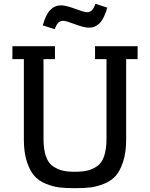

<svg xmlns="http://www.w3.org/2000/svg" viewBox="-20 -972 786 1006"><path d="M45 -662H105V-241Q105 -174 120.5 -126Q136 -78 159 -51.5Q182 -25 219.5 -9.5Q257 6 291 10Q325 14 372 14Q420 14 454 10Q488 6 526 -9.5Q564 -25 587 -51.5Q610 -78 625.5 -126Q641 -174 641 -241V-662H701V-730H478V-662H538V-246Q538 -190 525.5 -153.5Q513 -117 488 -100.5Q463 -84 437 -78Q411 -72 372 -72Q334 -72 308.5 -78Q283 -84 258 -100.5Q233 -117 220.5 -153.5Q208 -190 208 -246V-662H268V-730H45ZM446 -827Q479 -827 502.5 -851Q526 -875 542 -932L480 -952Q472 -929 462 -918.5Q452 -908 435 -908Q422 -908 373.5 -926Q325 -944 300 -944Q267 -944 243.5 -920Q220 -896 204 -839L267 -819Q275 -842 285 -852.5Q295 -863 312 -863Q325 -863 373 -845Q421 -827 446 -827Z"/></svg>

Font: Glegoo
Style: Bold
Weight: 700
Version: Version 2.0.1; ttfautohint (v0.9) -r 48 -G 60